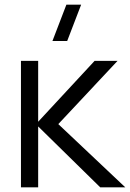

<svg xmlns="http://www.w3.org/2000/svg" viewBox="-20 -800 555 820"><path d="M204 -625 263.5 -780H326.5L267 -625ZM69.5 -540H143V-280L384 -540H482L229 -270L515 0H408L143 -260V0H69.5Z"/></svg>

Font: Vela Sans
Style: Regular
Weight: 400
Designer: Principal design: Mikhail Sharanda - project Manrope.
Design modification: Ravid Balaliev
Foundry: Mikhail Sharanda
Version: Version 1.001